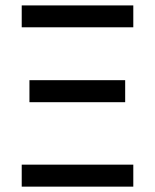

<svg xmlns="http://www.w3.org/2000/svg" viewBox="-20 -696 578 716"><path d="M61 -594.2V-675.8H477.1V-594.2ZM89.8 -314.9V-397H446.8V-314.9ZM61 0V-82H477.1V0Z"/></svg>

Font: ClearSansRegular
Style: Regular
Weight: 400
Foundry: Intel Corporation
Version: Version 1.00